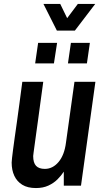

<svg xmlns="http://www.w3.org/2000/svg" viewBox="-20 -940 526 972"><path d="M162 12Q120 12 93 -4.5Q66 -21 52.5 -50Q39 -79 39 -117Q39 -125 41 -141Q43 -157 46 -181.5Q49 -206 54 -240.5Q59 -275 65 -318Q71 -361 78 -413Q85 -465 93 -526H199Q191 -469 184.5 -420Q178 -371 172.5 -331Q167 -291 162.5 -259Q158 -227 155 -204Q152 -181 150 -167.5Q148 -154 148 -150Q148 -116 162.5 -100.5Q177 -85 207 -85Q247 -85 276.5 -120Q306 -155 314 -218L357 -526H463L390 0H303V-71Q290 -51 271 -32Q252 -13 225 -0.5Q198 12 162 12ZM324 -619 339 -723H435L420 -619ZM158 -619 173 -723H269L253 -619ZM268 -785 200 -920H285L320 -848L374 -920H462L359 -785Z"/></svg>

Font: Archivo Narrow SemiBold
Style: Italic
Weight: 600
Italic angle: -8°
Designer: Hector Gatti
Foundry: Omnibus-Type
Version: Version 3.002